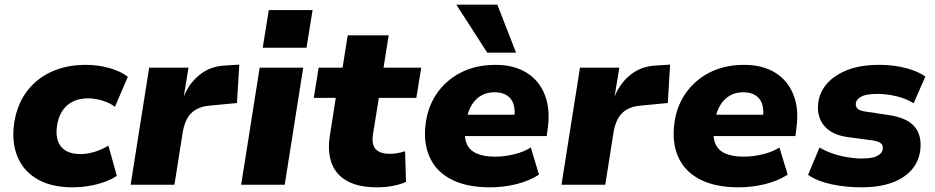

<svg xmlns="http://www.w3.org/2000/svg" viewBox="-20 -789 3994 820"><path d="M290 11Q203 11 144.5 -21Q86 -53 59 -110Q32 -167 38 -242Q43 -301 66 -350.5Q89 -400 128.5 -436Q168 -472 223 -492Q278 -512 347 -512Q400 -512 448.5 -498Q497 -484 526 -461L471 -333Q450 -349 418.5 -359Q387 -369 356 -369Q324 -369 299.5 -359Q275 -349 258.5 -331Q242 -313 233 -289Q224 -265 222 -238Q218 -188 243.5 -159.5Q269 -131 325 -131Q354 -131 385.5 -141Q417 -151 443 -167L479 -38Q457 -23 426.5 -12Q396 -1 360.5 5Q325 11 290 11Z M538 0 617 -500H785L764 -372H763Q785 -430 830 -467.5Q875 -505 938 -509L1002 -513L992 -349L876 -338Q841 -335 817.5 -321.5Q794 -308 780.5 -284.5Q767 -261 761 -228L725 0Z M1102 -585 1128 -746H1315L1289 -585ZM1010 0 1089 -500H1275L1196 0Z M1591 11Q1511 11 1462.5 -16Q1414 -43 1396 -93Q1378 -143 1389 -211L1414 -371H1320L1341 -500H1443L1465 -638H1640L1618 -500H1779L1758 -371H1598L1573 -216Q1566 -171 1585 -151.5Q1604 -132 1645 -132Q1661 -132 1677.5 -135Q1694 -138 1710 -143L1714 -12Q1686 0 1655 5.5Q1624 11 1591 11Z M2073 11Q1976 11 1912 -20.5Q1848 -52 1819 -109.5Q1790 -167 1796 -242Q1802 -323 1841.5 -383.5Q1881 -444 1946 -478Q2011 -512 2096 -512Q2175 -512 2229 -478.5Q2283 -445 2307 -383.5Q2331 -322 2319 -239L2315 -208H1941L1955 -299H2189L2176 -285Q2181 -320 2173 -344.5Q2165 -369 2144.5 -382Q2124 -395 2091 -395Q2059 -395 2034.5 -380.5Q2010 -366 1994.5 -340.5Q1979 -315 1973 -281L1968 -250Q1961 -206 1972.5 -177Q1984 -148 2014.5 -134Q2045 -120 2094 -120Q2134 -120 2175.5 -130Q2217 -140 2247 -159L2282 -43Q2240 -16 2185 -2.5Q2130 11 2073 11ZM2061 -564 1929 -769H2104L2184 -564Z M2378 0 2457 -500H2625L2604 -372H2603Q2625 -430 2670 -467.5Q2715 -505 2778 -509L2842 -513L2832 -349L2716 -338Q2681 -335 2657.5 -321.5Q2634 -308 2620.5 -284.5Q2607 -261 2601 -228L2565 0Z M3135 11Q3038 11 2974 -20.5Q2910 -52 2881 -109.5Q2852 -167 2858 -242Q2864 -323 2903.5 -383.5Q2943 -444 3008 -478Q3073 -512 3158 -512Q3237 -512 3291 -478.5Q3345 -445 3369 -383.5Q3393 -322 3381 -239L3377 -208H3003L3017 -299H3251L3238 -285Q3243 -320 3235 -344.5Q3227 -369 3206.5 -382Q3186 -395 3153 -395Q3121 -395 3096.5 -380.5Q3072 -366 3056.5 -340.5Q3041 -315 3035 -281L3030 -250Q3023 -206 3034.5 -177Q3046 -148 3076.5 -134Q3107 -120 3156 -120Q3196 -120 3237.5 -130Q3279 -140 3309 -159L3344 -43Q3302 -16 3247 -2.5Q3192 11 3135 11Z M3662 11Q3591 11 3531 -2Q3471 -15 3431 -42L3480 -159Q3505 -144 3535.5 -133.5Q3566 -123 3599 -117.5Q3632 -112 3661 -112Q3706 -112 3727.5 -123.5Q3749 -135 3750 -154Q3752 -168 3742.5 -176.5Q3733 -185 3709 -189L3604 -203Q3534 -212 3501.5 -250Q3469 -288 3474 -343Q3477 -388 3507 -426Q3537 -464 3594 -488Q3651 -512 3736 -512Q3773 -512 3808.5 -506.5Q3844 -501 3876 -490Q3908 -479 3932 -462L3882 -348Q3851 -368 3808.5 -378Q3766 -388 3727 -388Q3679 -388 3657.5 -376Q3636 -364 3635 -346Q3634 -333 3643 -324.5Q3652 -316 3673 -313L3773 -298Q3850 -287 3883 -251.5Q3916 -216 3911 -155Q3907 -103 3875 -65.5Q3843 -28 3788.5 -8.5Q3734 11 3662 11Z"/></svg>

Font: Nunito Sans 9pt Black
Style: Italic
Weight: 900
Italic angle: -9°
Version: Version 3.101;gftools[0.9.27]